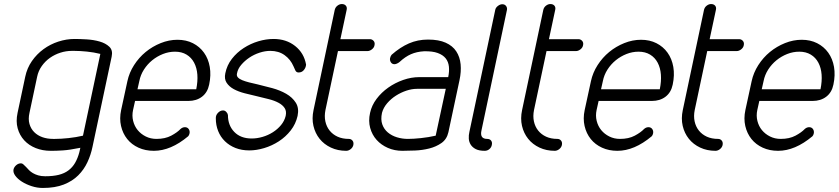

<svg xmlns="http://www.w3.org/2000/svg" viewBox="-20 -747 4154 951"><path d="M477 -480Q445 -488 410.5 -491.5Q376 -495 348 -495H336Q307 -495 279 -486Q251 -477 227.5 -460.5Q204 -444 187 -420Q170 -396 164 -367L126 -188Q119 -157 126 -133Q133 -109 149.5 -92.5Q166 -76 190 -67.5Q214 -59 243 -59H253Q282 -59 319.5 -63Q357 -67 391 -75ZM438 -19Q430 20 413 56.5Q396 93 367.5 121.5Q339 150 296 167Q253 184 192 184Q164 184 136.5 175Q109 166 88 152.5Q67 139 55.5 123Q44 107 47 92Q50 80 60.5 71Q71 62 84 62Q90 62 95.5 67Q101 72 109 80Q116 88 124 96Q132 104 143 110.5Q154 117 169 121.5Q184 126 204 126Q243 126 271 119Q299 112 319 97Q339 82 352 59.5Q365 37 373 7L378 -15Q324 -4 291.5 -2Q259 0 238 0H231Q191 0 157 -13.5Q123 -27 100 -52Q77 -77 67.5 -111.5Q58 -146 67 -188L105 -367Q114 -410 138 -444.5Q162 -479 195.5 -503.5Q229 -528 269 -541Q309 -554 349 -554Q374 -554 408.5 -552Q443 -550 473 -541.5Q503 -533 521.5 -515.5Q540 -498 533 -466Z M661 -305H952Q960 -344 957.5 -377.5Q955 -411 941.5 -436.5Q928 -462 904 -476.5Q880 -491 847 -491Q816 -491 787 -479.5Q758 -468 734 -448.5Q710 -429 693 -402.5Q676 -376 670 -345ZM874 -108Q884 -117 896 -117Q908 -117 914.5 -108Q921 -99 919 -87Q917 -77 912 -72Q826 0 742 0Q700 0 666 -15.5Q632 -31 610 -58.5Q588 -86 579.5 -123Q571 -160 580 -202L611 -345Q620 -387 644 -424.5Q668 -462 701.5 -489.5Q735 -517 776 -533.5Q817 -550 859 -550Q902 -550 935.5 -533Q969 -516 990.5 -486Q1012 -456 1019 -415.5Q1026 -375 1016 -328Q1008 -289 980.5 -268Q953 -247 913 -247H649L639 -202Q633 -174 639.5 -148Q646 -122 662 -102.5Q678 -83 702 -71Q726 -59 755 -59Q798 -59 828 -75Q858 -91 874 -108Z M1496 -427Q1495 -412 1485 -400Q1475 -388 1459 -388Q1448 -388 1443 -398L1434 -418Q1419 -453 1389.5 -474Q1360 -495 1319 -495Q1293 -495 1265.5 -486Q1238 -477 1215 -461.5Q1192 -446 1175 -426Q1158 -406 1154 -384Q1151 -372 1158 -364Q1165 -356 1179.5 -350Q1194 -344 1213.5 -339Q1233 -334 1256 -329Q1290 -321 1328.5 -310.5Q1367 -300 1397.5 -282.5Q1428 -265 1445 -238.5Q1462 -212 1454 -173Q1445 -133 1420 -101Q1395 -69 1361 -47Q1327 -25 1288.5 -13.5Q1250 -2 1215 -2Q1177 -2 1146.5 -14Q1116 -26 1094 -47.5Q1072 -69 1060.5 -98Q1049 -127 1049 -160Q1048 -176 1059.5 -188Q1071 -200 1085 -200Q1094 -200 1101 -192.5Q1108 -185 1109 -177Q1109 -126 1140.5 -93.5Q1172 -61 1227 -61Q1253 -61 1280.5 -69Q1308 -77 1331.5 -92Q1355 -107 1372 -127.5Q1389 -148 1395 -173Q1400 -196 1390 -211.5Q1380 -227 1359.5 -238Q1339 -249 1311 -256L1254 -270Q1223 -277 1192 -285Q1161 -293 1138 -305.5Q1115 -318 1102.5 -337Q1090 -356 1096 -384Q1104 -424 1128.5 -455.5Q1153 -487 1187 -509Q1221 -531 1259.5 -542.5Q1298 -554 1335 -554Q1398 -554 1442 -519Q1486 -484 1496 -427Z M1638 -698Q1641 -711 1651.5 -719Q1662 -727 1673 -727Q1686 -727 1693 -719Q1700 -711 1697 -698L1666 -553H1812Q1823 -553 1830.5 -544.5Q1838 -536 1835 -523Q1833 -511 1822 -502.5Q1811 -494 1800 -494H1654L1592 -202Q1586 -172 1591.5 -146Q1597 -120 1612.5 -100.5Q1628 -81 1652 -70Q1676 -59 1708 -59Q1719 -59 1726 -50.5Q1733 -42 1730 -28Q1727 -16 1716.5 -8Q1706 0 1695 0Q1653 0 1619 -16Q1585 -32 1563 -59.5Q1541 -87 1532.5 -123.5Q1524 -160 1533 -202Z M2200 -365Q2206 -393 2203.5 -417Q2201 -441 2187.5 -458Q2174 -475 2148 -484.5Q2122 -494 2080 -493Q2044 -491 2015.5 -478.5Q1987 -466 1959 -440Q1953 -435 1946 -432Q1939 -429 1934 -429Q1922 -429 1916 -438.5Q1910 -448 1912 -459Q1915 -471 1920 -476Q1962 -513 2005.5 -532Q2049 -551 2100 -551Q2153 -551 2187.5 -535.5Q2222 -520 2240 -492.5Q2258 -465 2261.5 -428.5Q2265 -392 2256 -350L2201 -92Q2193 -57 2166.5 -38.5Q2140 -20 2106 -11.5Q2072 -3 2036 -1.5Q2000 0 1973 0Q1934 0 1901 -14.5Q1868 -29 1845.5 -54Q1823 -79 1813.5 -113.5Q1804 -148 1813 -188Q1821 -225 1845 -257Q1869 -289 1903 -313Q1937 -337 1977 -351Q2017 -365 2057 -365ZM2188 -307H2045Q2020 -307 1993 -298Q1966 -289 1941.5 -273.5Q1917 -258 1898 -236Q1879 -214 1872 -188Q1865 -155 1873.5 -131Q1882 -107 1901 -91Q1920 -75 1946 -67Q1972 -59 2000 -59Q2028 -59 2065.5 -63Q2103 -67 2138 -75Z M2393 -59Q2406 -59 2412.5 -50.5Q2419 -42 2416 -29Q2414 -17 2404 -8.5Q2394 0 2381 0Q2353 0 2336.5 -8.5Q2320 -17 2311.5 -30.5Q2303 -44 2302 -60.5Q2301 -77 2305 -94L2433 -698Q2435 -709 2446 -717.5Q2457 -726 2468 -726Q2480 -726 2486.5 -717.5Q2493 -709 2491 -698L2365 -102Q2355 -59 2393 -59Z M2671 -698Q2674 -711 2684.5 -719Q2695 -727 2706 -727Q2719 -727 2726 -719Q2733 -711 2730 -698L2699 -553H2845Q2856 -553 2863.5 -544.5Q2871 -536 2868 -523Q2866 -511 2855 -502.5Q2844 -494 2833 -494H2687L2625 -202Q2619 -172 2624.5 -146Q2630 -120 2645.5 -100.5Q2661 -81 2685 -70Q2709 -59 2741 -59Q2752 -59 2759 -50.5Q2766 -42 2763 -28Q2760 -16 2749.5 -8Q2739 0 2728 0Q2686 0 2652 -16Q2618 -32 2596 -59.5Q2574 -87 2565.5 -123.5Q2557 -160 2566 -202Z M2957 -305H3248Q3256 -344 3253.5 -377.5Q3251 -411 3237.5 -436.5Q3224 -462 3200 -476.5Q3176 -491 3143 -491Q3112 -491 3083 -479.5Q3054 -468 3030 -448.5Q3006 -429 2989 -402.5Q2972 -376 2966 -345ZM3170 -108Q3180 -117 3192 -117Q3204 -117 3210.5 -108Q3217 -99 3215 -87Q3213 -77 3208 -72Q3122 0 3038 0Q2996 0 2962 -15.5Q2928 -31 2906 -58.5Q2884 -86 2875.5 -123Q2867 -160 2876 -202L2907 -345Q2916 -387 2940 -424.5Q2964 -462 2997.5 -489.5Q3031 -517 3072 -533.5Q3113 -550 3155 -550Q3198 -550 3231.5 -533Q3265 -516 3286.5 -486Q3308 -456 3315 -415.5Q3322 -375 3312 -328Q3304 -289 3276.5 -268Q3249 -247 3209 -247H2945L2935 -202Q2929 -174 2935.5 -148Q2942 -122 2958 -102.5Q2974 -83 2998 -71Q3022 -59 3051 -59Q3094 -59 3124 -75Q3154 -91 3170 -108Z M3467 -698Q3470 -711 3480.5 -719Q3491 -727 3502 -727Q3515 -727 3522 -719Q3529 -711 3526 -698L3495 -553H3641Q3652 -553 3659.5 -544.5Q3667 -536 3664 -523Q3662 -511 3651 -502.5Q3640 -494 3629 -494H3483L3421 -202Q3415 -172 3420.5 -146Q3426 -120 3441.5 -100.5Q3457 -81 3481 -70Q3505 -59 3537 -59Q3548 -59 3555 -50.5Q3562 -42 3559 -28Q3556 -16 3545.5 -8Q3535 0 3524 0Q3482 0 3448 -16Q3414 -32 3392 -59.5Q3370 -87 3361.5 -123.5Q3353 -160 3362 -202Z M3753 -305H4044Q4052 -344 4049.5 -377.5Q4047 -411 4033.5 -436.5Q4020 -462 3996 -476.5Q3972 -491 3939 -491Q3908 -491 3879 -479.5Q3850 -468 3826 -448.5Q3802 -429 3785 -402.5Q3768 -376 3762 -345ZM3966 -108Q3976 -117 3988 -117Q4000 -117 4006.5 -108Q4013 -99 4011 -87Q4009 -77 4004 -72Q3918 0 3834 0Q3792 0 3758 -15.5Q3724 -31 3702 -58.5Q3680 -86 3671.5 -123Q3663 -160 3672 -202L3703 -345Q3712 -387 3736 -424.5Q3760 -462 3793.5 -489.5Q3827 -517 3868 -533.5Q3909 -550 3951 -550Q3994 -550 4027.5 -533Q4061 -516 4082.5 -486Q4104 -456 4111 -415.5Q4118 -375 4108 -328Q4100 -289 4072.5 -268Q4045 -247 4005 -247H3741L3731 -202Q3725 -174 3731.5 -148Q3738 -122 3754 -102.5Q3770 -83 3794 -71Q3818 -59 3847 -59Q3890 -59 3920 -75Q3950 -91 3966 -108Z"/></svg>

Font: VDS
Style: Thin Italic
Weight: 100
Width: 0
Designer: artmaker
Foundry: artmaker
Version: Version 1.000 2012 initial release